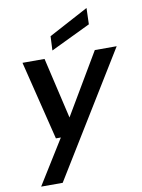

<svg xmlns="http://www.w3.org/2000/svg" viewBox="-103 -817 820 1106"><g transform="rotate(-10 307.5 -264.0)"><path d="M46 220 207 -39H178L64 -501H193L276 -144L487 -501H615L172 220ZM246 -541 250 -624 482 -748 479 -653Z"/></g></svg>

Font: DM Sans 18pt SemiBold
Style: Italic
Weight: 600
Italic angle: -10°
Designer: Colophon Foundry, Jonny Pinhorn
Foundry: Colophon Foundry
Version: Version 4.004;gftools[0.9.30]